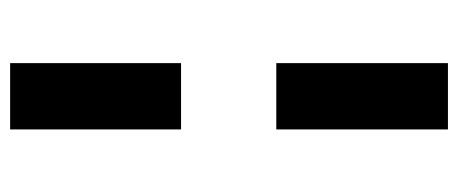

<svg xmlns="http://www.w3.org/2000/svg" viewBox="-282 -486 904 379"><g transform="rotate(-90 169.5 -296.0)"><path d="M234.9 -202.1V136.7H104V-202.1ZM234.9 -390.1H104V-727.5H234.9Z"/></g></svg>

Font: Inter RS Variable
Style: Regular
Weight: 400
Designer: Rasmus Andersson (customised by Maria Ramos and Noel Pretorius)
Foundry: rsms
Version: Version 3.001;Glyphs 3.2.3 (3260)